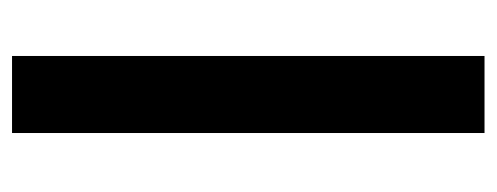

<svg xmlns="http://www.w3.org/2000/svg" viewBox="-273 -552 825 319"><g transform="rotate(90 139.5 -392.5)"><path d="M73 0H201V-785H73Z"/></g></svg>

Font: Anybody SemiExpanded Medium
Style: Regular
Weight: 500
Width: 6
Version: Version 1.113;gftools[0.9.25]